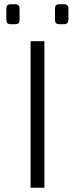

<svg xmlns="http://www.w3.org/2000/svg" viewBox="-20 -884 353 904"><path d="M30 -864C16 -864 10 -857 10 -845V-790C10 -777 16 -770 30 -770H52C66 -770 72 -777 72 -790V-845C72 -857 66 -864 52 -864ZM259 -864C245 -864 239 -857 239 -845V-790C239 -777 245 -770 259 -770H281C295 -770 302 -777 302 -790V-845C302 -857 295 -864 281 -864ZM189 0V-690H124V0Z"/></svg>

Font: Exo 2 Light Expanded
Style: Regular
Weight: 300
Width: 7
Designer: Natanael Gama
Version: Version 1.001;PS 001.001;hotconv 1.0.70;makeotf.lib2.5.58329